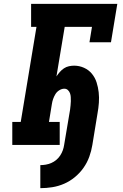

<svg xmlns="http://www.w3.org/2000/svg" viewBox="-20 -755 640 1000"><path d="M190 225V105Q204 105 218.5 102.5Q233 100 247 94Q261 88 273 78Q285 68 293.5 55Q302 42 307 28Q312 14 314 0Q322 -46 329.5 -92Q337 -138 345 -184Q346 -195 347.5 -206Q349 -217 349 -228Q349 -239 348.5 -249.5Q348 -260 344.5 -269.5Q341 -279 333.5 -286Q326 -293 315 -293Q302 -293 289 -285Q276 -277 268.5 -264.5Q261 -252 256.5 -239Q252 -226 250 -212L235 -120H291V0H44V-120H88L170 -615H142V-735H591L558 -535H446L459 -615H317L274 -357Q282 -369 291.5 -380Q301 -391 313 -399Q325 -407 339 -410Q353 -413 366 -413Q393 -413 417.5 -402Q442 -391 458.5 -371Q475 -351 483 -326Q491 -301 494 -274.5Q497 -248 495 -220Q493 -192 488 -165L461 0Q456 31 445 61.5Q434 92 415 119Q396 146 370 167.5Q344 189 314 202Q284 215 252.5 220Q221 225 190 225Z"/></svg>

Font: Iosevka Curly Slab HvEx
Style: Italic
Weight: 900
Width: 7
Italic angle: -9°
Monospace: yes
Designer: Belleve Invis
Foundry: Belleve Invis
Version: Version 11.1.0; ttfautohint (v1.8.3)